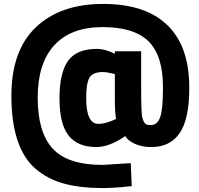

<svg xmlns="http://www.w3.org/2000/svg" viewBox="-20 -749 1013 978"><path d="M944 -305V-297Q944 -143 895.5 -71.5Q847 0 751 0Q680 0 635 -36Q625 -44 618 -56Q538 0 470 0Q376 0 329.5 -58.5Q283 -117 283 -247.5Q283 -378 326.5 -439Q370 -500 474 -500Q509 -500 550 -482L565 -475V-488H699V-309Q699 -171 704.5 -151Q710 -131 716.5 -123Q723 -115 730 -113.5Q737 -112 749 -112Q781 -112 795.5 -151Q810 -190 810 -297V-306Q810 -466 736.5 -538.5Q663 -611 502.5 -611Q342 -611 257 -519Q172 -427 172 -251.5Q172 -76 248 7.5Q324 91 503 91L646 82L651 199Q561 209 503 209Q388 209 305 186Q222 163 160 110Q38 3 38 -261Q38 -492 163 -610.5Q288 -729 505 -729Q722 -729 833 -620.5Q944 -512 944 -305ZM481 -118Q519 -118 571 -143Q565 -179 565 -249V-372Q523 -382 504 -382Q452 -382 435.5 -353Q419 -324 419 -251Q419 -118 481 -118Z"/></svg>

Font: Titillium-CLs Web
Style: CLs-Bold
Weight: 700
Version: Version 1.002;PS 57.000;hotconv 1.0.70;makeotf.lib2.5.55311